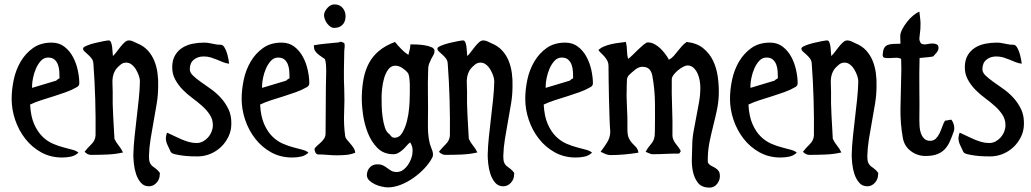

<svg xmlns="http://www.w3.org/2000/svg" viewBox="-20 -706 4695 874"><path d="M215 -512Q249 -512 273 -493.5Q297 -475 312 -447Q327 -419 334 -386.5Q341 -354 341 -327Q341 -316 331 -310Q307 -296 280 -286.5Q253 -277 225 -268Q197 -259 169.5 -250.5Q142 -242 117 -230Q120 -176 135.5 -141Q151 -106 173 -84.5Q195 -63 220.5 -52Q246 -41 269.5 -35Q293 -29 311 -24Q329 -19 337 -11Q322 3 302.5 7Q283 11 263 11Q210 11 167.5 -12.5Q125 -36 95 -74.5Q65 -113 49 -160.5Q33 -208 33 -256Q33 -298 42.5 -343Q52 -388 74 -425.5Q96 -463 130.5 -487.5Q165 -512 215 -512ZM126 -315V-306L236 -339Q239 -343 243 -345Q247 -347 251 -350Q251 -364 250 -380.5Q249 -397 244 -411Q239 -425 228.5 -434.5Q218 -444 199 -444Q180 -444 166.5 -429.5Q153 -415 144 -394.5Q135 -374 130.5 -352Q126 -330 126 -315Z M475 -522Q482 -522 485.5 -513Q489 -504 490.5 -492Q492 -480 492.5 -468.5Q493 -457 494 -451Q501 -457 510 -469Q519 -481 528.5 -493Q538 -505 547.5 -513.5Q557 -522 567 -522Q577 -522 586 -517.5Q595 -513 604 -509Q634 -497 653 -476Q672 -455 682.5 -429Q693 -403 697 -373Q701 -343 700 -314Q700 -275 693.5 -235Q687 -195 679.5 -154.5Q672 -114 665.5 -73.5Q659 -33 658 5Q658 24 662 34Q666 44 673.5 50Q681 56 689.5 62Q698 68 707 80Q709 85 707 90Q707 110 692.5 126Q678 142 658 142Q635 142 621 125.5Q607 109 599.5 86.5Q592 64 589.5 39.5Q587 15 587 -1Q588 -41 592.5 -83.5Q597 -126 602 -168.5Q607 -211 611.5 -253Q616 -295 617 -335Q617 -347 612 -361.5Q607 -376 599 -389.5Q591 -403 579.5 -412Q568 -421 555 -421Q538 -421 527 -410Q510 -396 503 -383Q496 -370 493.5 -355.5Q491 -341 492 -324.5Q493 -308 493 -289Q492 -235 495 -181.5Q498 -128 501 -74Q509 -57 520.5 -43Q532 -29 540 -12Q505 -4 467 -2.5Q429 -1 394 -1Q379 -1 365 -15Q378 -32 396 -49.5Q414 -67 415 -90Q416 -169 413.5 -254.5Q411 -340 405 -418Q404 -431 396.5 -440.5Q389 -450 380.5 -457.5Q372 -465 365 -471.5Q358 -478 358 -485Q358 -491 374.5 -498Q391 -505 411.5 -510Q432 -515 450.5 -518.5Q469 -522 475 -522Z M910 -512Q924 -512 937 -509Q950 -506 963 -504Q973 -502 983 -502.5Q993 -503 1000 -493Q1010 -477 1015.5 -456Q1021 -435 1023 -416Q1007 -418 994 -423.5Q981 -429 967.5 -434.5Q954 -440 939.5 -444.5Q925 -449 907 -449Q880 -449 862 -434Q844 -419 844 -391Q844 -376 858 -362.5Q872 -349 893 -334Q914 -319 939 -301.5Q964 -284 985 -261Q1006 -238 1020 -209Q1034 -180 1033 -142Q1033 -111 1020 -84Q1007 -57 986 -37Q965 -17 937.5 -5.5Q910 6 879 6Q870 6 851.5 5.5Q833 5 813 2.5Q793 0 776.5 -4Q760 -8 757 -15Q750 -31 742.5 -46Q735 -61 735 -79Q736 -85 737 -91Q738 -97 741 -102Q757 -95 773 -87Q789 -79 805.5 -72Q822 -65 839 -60Q856 -55 875 -55Q891 -55 904.5 -62.5Q918 -70 928 -81.5Q938 -93 943.5 -107.5Q949 -122 949 -136Q949 -162 935.5 -183Q922 -204 901.5 -222.5Q881 -241 856.5 -259Q832 -277 811.5 -298Q791 -319 777 -345Q763 -371 764 -404Q765 -435 778 -456Q791 -477 811.5 -489.5Q832 -502 857.5 -507Q883 -512 910 -512Z M1262 -512Q1296 -512 1320 -493.5Q1344 -475 1359 -447Q1374 -419 1381 -386.5Q1388 -354 1388 -327Q1388 -316 1378 -310Q1354 -296 1327 -286.5Q1300 -277 1272 -268Q1244 -259 1216.5 -250.5Q1189 -242 1164 -230Q1167 -176 1182.5 -141Q1198 -106 1220 -84.5Q1242 -63 1267.5 -52Q1293 -41 1316.5 -35Q1340 -29 1358 -24Q1376 -19 1384 -11Q1369 3 1349.5 7Q1330 11 1310 11Q1257 11 1214.5 -12.5Q1172 -36 1142 -74.5Q1112 -113 1096 -160.5Q1080 -208 1080 -256Q1080 -298 1089.5 -343Q1099 -388 1121 -425.5Q1143 -463 1177.5 -487.5Q1212 -512 1262 -512ZM1173 -315V-306L1283 -339Q1286 -343 1290 -345Q1294 -347 1298 -350Q1298 -364 1297 -380.5Q1296 -397 1291 -411Q1286 -425 1275.5 -434.5Q1265 -444 1246 -444Q1227 -444 1213.5 -429.5Q1200 -415 1191 -394.5Q1182 -374 1177.5 -352Q1173 -330 1173 -315Z M1502 -686Q1527 -686 1540.5 -669Q1554 -652 1553 -629Q1552 -606 1538.5 -592.5Q1525 -579 1501 -579Q1492 -579 1483.5 -585Q1475 -591 1468.5 -600Q1462 -609 1458.5 -619Q1455 -629 1455 -638Q1456 -654 1470.5 -670Q1485 -686 1502 -686ZM1522 -513Q1526 -516 1532 -516Q1542 -514 1548 -508Q1550 -498 1548.5 -488Q1547 -478 1547 -468Q1546 -426 1545.5 -384Q1545 -342 1547 -300Q1549 -249 1546.5 -194.5Q1544 -140 1551 -89Q1552 -79 1559 -70.5Q1566 -62 1574 -53Q1582 -44 1589 -33.5Q1596 -23 1597 -11Q1578 -3 1557 -1Q1536 1 1514 1Q1492 1 1470.5 -1Q1449 -3 1429 -3Q1420 -3 1415.5 -12.5Q1411 -22 1412 -30Q1419 -39 1427.5 -46Q1436 -53 1443.5 -60.5Q1451 -68 1456.5 -77Q1462 -86 1462 -99Q1463 -170 1463 -240.5Q1463 -311 1465 -383Q1465 -395 1464 -410.5Q1463 -426 1459 -437Q1451 -443 1442.5 -448.5Q1434 -454 1426.5 -460.5Q1419 -467 1414 -475Q1409 -483 1409 -494V-500Q1437 -505 1465 -507.5Q1493 -510 1522 -513Z M1778 -515Q1792 -498 1806.5 -483Q1821 -468 1839 -456Q1842 -468 1845 -480Q1848 -492 1848 -504Q1857 -504 1875 -503.5Q1893 -503 1912 -500Q1931 -497 1944.5 -491Q1958 -485 1958 -474Q1958 -464 1953.5 -456.5Q1949 -449 1944 -439.5Q1939 -430 1934 -417.5Q1929 -405 1929 -386Q1927 -329 1928 -272Q1929 -215 1928 -158Q1928 -145 1928 -128.5Q1928 -112 1929.5 -95.5Q1931 -79 1934 -63.5Q1937 -48 1942 -36Q1945 -28 1948 -20Q1951 -12 1951 -3Q1951 5 1948 11Q1935 36 1912.5 60Q1890 84 1862.5 103.5Q1835 123 1804.5 135Q1774 147 1746 147Q1735 147 1718.5 143.5Q1702 140 1687 133Q1672 126 1661 115.5Q1650 105 1650 90Q1651 69 1664 55.5Q1677 42 1698 42Q1714 42 1724.5 47.5Q1735 53 1743.5 59.5Q1752 66 1761.5 71.5Q1771 77 1786 77Q1802 77 1815 67.5Q1828 58 1837.5 44Q1847 30 1852.5 14Q1858 -2 1858 -16Q1860 -38 1847 -58Q1838 -51 1830 -41.5Q1822 -32 1813 -24Q1804 -16 1793.5 -10Q1783 -4 1771 -4Q1726 -4 1698 -32.5Q1670 -61 1654 -102Q1638 -143 1632 -188.5Q1626 -234 1627 -268Q1628 -312 1635.5 -350Q1643 -388 1660 -419.5Q1677 -451 1706 -475Q1735 -499 1778 -515ZM1717 -265Q1717 -250 1717.5 -225Q1718 -200 1721.5 -174Q1725 -148 1732 -126Q1739 -104 1753 -95Q1757 -89 1762.5 -84Q1768 -79 1776 -79Q1798 -79 1811.5 -102Q1825 -125 1832.5 -155Q1840 -185 1842.5 -215Q1845 -245 1845 -260Q1845 -269 1845.5 -286Q1846 -303 1845.5 -320.5Q1845 -338 1843 -353.5Q1841 -369 1835 -376Q1826 -387 1810.5 -397Q1795 -407 1780 -407Q1760 -407 1747.5 -390Q1735 -373 1728.5 -350Q1722 -327 1719.5 -303Q1717 -279 1717 -265Z M2088 -522Q2095 -522 2098.5 -513Q2102 -504 2103.5 -492Q2105 -480 2105.5 -468.5Q2106 -457 2107 -451Q2114 -457 2123 -469Q2132 -481 2141.5 -493Q2151 -505 2160.5 -513.5Q2170 -522 2180 -522Q2190 -522 2199 -517.5Q2208 -513 2217 -509Q2247 -497 2266 -476Q2285 -455 2295.5 -429Q2306 -403 2310 -373Q2314 -343 2313 -314Q2313 -275 2306.5 -235Q2300 -195 2292.5 -154.5Q2285 -114 2278.5 -73.5Q2272 -33 2271 5Q2271 24 2275 34Q2279 44 2286.5 50Q2294 56 2302.5 62Q2311 68 2320 80Q2322 85 2320 90Q2320 110 2305.5 126Q2291 142 2271 142Q2248 142 2234 125.5Q2220 109 2212.5 86.5Q2205 64 2202.5 39.5Q2200 15 2200 -1Q2201 -41 2205.5 -83.5Q2210 -126 2215 -168.5Q2220 -211 2224.5 -253Q2229 -295 2230 -335Q2230 -347 2225 -361.5Q2220 -376 2212 -389.5Q2204 -403 2192.5 -412Q2181 -421 2168 -421Q2151 -421 2140 -410Q2123 -396 2116 -383Q2109 -370 2106.5 -355.5Q2104 -341 2105 -324.5Q2106 -308 2106 -289Q2105 -235 2108 -181.5Q2111 -128 2114 -74Q2122 -57 2133.5 -43Q2145 -29 2153 -12Q2118 -4 2080 -2.5Q2042 -1 2007 -1Q1992 -1 1978 -15Q1991 -32 2009 -49.5Q2027 -67 2028 -90Q2029 -169 2026.5 -254.5Q2024 -340 2018 -418Q2017 -431 2009.5 -440.5Q2002 -450 1993.5 -457.5Q1985 -465 1978 -471.5Q1971 -478 1971 -485Q1971 -491 1987.5 -498Q2004 -505 2024.5 -510Q2045 -515 2063.5 -518.5Q2082 -522 2088 -522Z M2553 -512Q2587 -512 2611 -493.5Q2635 -475 2650 -447Q2665 -419 2672 -386.5Q2679 -354 2679 -327Q2679 -316 2669 -310Q2645 -296 2618 -286.5Q2591 -277 2563 -268Q2535 -259 2507.5 -250.5Q2480 -242 2455 -230Q2458 -176 2473.5 -141Q2489 -106 2511 -84.5Q2533 -63 2558.5 -52Q2584 -41 2607.5 -35Q2631 -29 2649 -24Q2667 -19 2675 -11Q2660 3 2640.5 7Q2621 11 2601 11Q2548 11 2505.5 -12.5Q2463 -36 2433 -74.5Q2403 -113 2387 -160.5Q2371 -208 2371 -256Q2371 -298 2380.5 -343Q2390 -388 2412 -425.5Q2434 -463 2468.5 -487.5Q2503 -512 2553 -512ZM2464 -315V-306L2574 -339Q2577 -343 2581 -345Q2585 -347 2589 -350Q2589 -364 2588 -380.5Q2587 -397 2582 -411Q2577 -425 2566.5 -434.5Q2556 -444 2537 -444Q2518 -444 2504.5 -429.5Q2491 -415 2482 -394.5Q2473 -374 2468.5 -352Q2464 -330 2464 -315Z M2829 -515Q2834 -496 2834 -476.5Q2834 -457 2839 -438Q2847 -443 2859.5 -455.5Q2872 -468 2885 -480.5Q2898 -493 2910 -503Q2922 -513 2929 -513Q2944 -513 2958.5 -505.5Q2973 -498 2985.5 -486Q2998 -474 3008.5 -460Q3019 -446 3025 -434Q3038 -441 3047.5 -452Q3057 -463 3066 -474.5Q3075 -486 3084.5 -496.5Q3094 -507 3106 -515Q3152 -510 3181 -486.5Q3210 -463 3226 -429.5Q3242 -396 3247.5 -356Q3253 -316 3252 -277Q3251 -241 3243.5 -205.5Q3236 -170 3227 -134.5Q3218 -99 3210.5 -63Q3203 -27 3202 10V33Q3208 44 3217.5 48.5Q3227 53 3236 58.5Q3245 64 3251 72Q3257 80 3257 96Q3257 115 3244 131.5Q3231 148 3210 148Q3174 148 3157 126Q3140 104 3134 74Q3128 44 3129.5 12Q3131 -20 3131 -40Q3131 -73 3137 -106.5Q3143 -140 3149.5 -173.5Q3156 -207 3162 -240.5Q3168 -274 3168 -307Q3168 -320 3165.5 -337Q3163 -354 3156 -370Q3149 -386 3137.5 -397Q3126 -408 3110 -408Q3101 -408 3089 -401.5Q3077 -395 3065.5 -385.5Q3054 -376 3046 -365Q3038 -354 3038 -345Q3037 -281 3039.5 -217.5Q3042 -154 3041 -90Q3041 -80 3045 -70.5Q3049 -61 3055.5 -52.5Q3062 -44 3068.5 -35.5Q3075 -27 3079 -18L3072 -7Q3041 -7 3010 -5.5Q2979 -4 2948 -4Q2945 -4 2934 -8.5Q2923 -13 2919 -15Q2927 -30 2934.5 -39Q2942 -48 2948 -56Q2954 -64 2957.5 -75Q2961 -86 2961 -106Q2962 -168 2961.5 -233Q2961 -298 2950 -358Q2947 -378 2936.5 -390Q2926 -402 2904 -402Q2888 -402 2871.5 -389Q2855 -376 2844 -365Q2835 -356 2834 -343Q2833 -330 2833 -318Q2831 -268 2834 -218.5Q2837 -169 2836 -118Q2836 -91 2842.5 -77Q2849 -63 2858 -54Q2867 -45 2875.5 -36Q2884 -27 2886 -11Q2856 -6 2823 -3Q2790 0 2759 0Q2747 0 2736 -5Q2725 -10 2714 -15Q2730 -36 2743.5 -57.5Q2757 -79 2758 -105Q2756 -130 2754.5 -173Q2753 -216 2752 -261.5Q2751 -307 2750.5 -347Q2750 -387 2750 -406Q2750 -418 2745.5 -427.5Q2741 -437 2734 -445.5Q2727 -454 2718.5 -462Q2710 -470 2704 -478Q2714 -488 2729.5 -494.5Q2745 -501 2762.5 -505Q2780 -509 2797.5 -511Q2815 -513 2829 -515Z M3485 -512Q3519 -512 3543 -493.5Q3567 -475 3582 -447Q3597 -419 3604 -386.5Q3611 -354 3611 -327Q3611 -316 3601 -310Q3577 -296 3550 -286.5Q3523 -277 3495 -268Q3467 -259 3439.5 -250.5Q3412 -242 3387 -230Q3390 -176 3405.5 -141Q3421 -106 3443 -84.5Q3465 -63 3490.5 -52Q3516 -41 3539.5 -35Q3563 -29 3581 -24Q3599 -19 3607 -11Q3592 3 3572.5 7Q3553 11 3533 11Q3480 11 3437.5 -12.5Q3395 -36 3365 -74.5Q3335 -113 3319 -160.5Q3303 -208 3303 -256Q3303 -298 3312.5 -343Q3322 -388 3344 -425.5Q3366 -463 3400.5 -487.5Q3435 -512 3485 -512ZM3396 -315V-306L3506 -339Q3509 -343 3513 -345Q3517 -347 3521 -350Q3521 -364 3520 -380.5Q3519 -397 3514 -411Q3509 -425 3498.5 -434.5Q3488 -444 3469 -444Q3450 -444 3436.5 -429.5Q3423 -415 3414 -394.5Q3405 -374 3400.5 -352Q3396 -330 3396 -315Z M3745 -522Q3752 -522 3755.5 -513Q3759 -504 3760.5 -492Q3762 -480 3762.5 -468.5Q3763 -457 3764 -451Q3771 -457 3780 -469Q3789 -481 3798.5 -493Q3808 -505 3817.5 -513.5Q3827 -522 3837 -522Q3847 -522 3856 -517.5Q3865 -513 3874 -509Q3904 -497 3923 -476Q3942 -455 3952.5 -429Q3963 -403 3967 -373Q3971 -343 3970 -314Q3970 -275 3963.5 -235Q3957 -195 3949.5 -154.5Q3942 -114 3935.5 -73.5Q3929 -33 3928 5Q3928 24 3932 34Q3936 44 3943.5 50Q3951 56 3959.5 62Q3968 68 3977 80Q3979 85 3977 90Q3977 110 3962.5 126Q3948 142 3928 142Q3905 142 3891 125.5Q3877 109 3869.5 86.5Q3862 64 3859.5 39.5Q3857 15 3857 -1Q3858 -41 3862.5 -83.5Q3867 -126 3872 -168.5Q3877 -211 3881.5 -253Q3886 -295 3887 -335Q3887 -347 3882 -361.5Q3877 -376 3869 -389.5Q3861 -403 3849.5 -412Q3838 -421 3825 -421Q3808 -421 3797 -410Q3780 -396 3773 -383Q3766 -370 3763.5 -355.5Q3761 -341 3762 -324.5Q3763 -308 3763 -289Q3762 -235 3765 -181.5Q3768 -128 3771 -74Q3779 -57 3790.5 -43Q3802 -29 3810 -12Q3775 -4 3737 -2.5Q3699 -1 3664 -1Q3649 -1 3635 -15Q3648 -32 3666 -49.5Q3684 -67 3685 -90Q3686 -169 3683.5 -254.5Q3681 -340 3675 -418Q3674 -431 3666.5 -440.5Q3659 -450 3650.5 -457.5Q3642 -465 3635 -471.5Q3628 -478 3628 -485Q3628 -491 3644.5 -498Q3661 -505 3681.5 -510Q3702 -515 3720.5 -518.5Q3739 -522 3745 -522Z M4165 -653Q4167 -636 4169 -619.5Q4171 -603 4170 -586Q4170 -572 4168 -558.5Q4166 -545 4165 -531Q4165 -517 4174 -507Q4187 -502 4200 -505Q4213 -508 4226 -508Q4237 -508 4245 -503.5Q4253 -499 4252 -486Q4252 -477 4243 -466Q4234 -455 4228 -449Q4212 -446 4197 -445Q4182 -444 4166 -442Q4164 -371 4165 -300.5Q4166 -230 4165 -159Q4165 -146 4166 -130Q4167 -114 4172 -99.5Q4177 -85 4187 -75Q4197 -65 4214 -65Q4230 -65 4240 -75Q4250 -85 4257 -99.5Q4264 -114 4269.5 -130Q4275 -146 4282 -157Q4290 -157 4296.5 -159Q4303 -161 4311 -161Q4324 -143 4324 -122Q4324 -113 4321 -106Q4312 -80 4302.5 -59.5Q4293 -39 4279 -25Q4265 -11 4244.5 -3.5Q4224 4 4193 4Q4156 4 4126.5 -18Q4097 -40 4090 -77Q4078 -143 4079 -211Q4080 -279 4082 -346Q4084 -391 4082 -438Q4071 -444 4056 -443Q4041 -442 4028 -441.5Q4015 -441 4006.5 -443Q3998 -445 3998 -456Q3999 -475 4004 -485.5Q4009 -496 4019 -500.5Q4029 -505 4044 -506Q4059 -507 4079 -507Q4079 -515 4078.5 -524Q4078 -533 4078 -541Q4078 -555 4087 -572.5Q4096 -590 4109 -606.5Q4122 -623 4137 -635.5Q4152 -648 4165 -653Z M4518 -512Q4532 -512 4545 -509Q4558 -506 4571 -504Q4581 -502 4591 -502.5Q4601 -503 4608 -493Q4618 -477 4623.5 -456Q4629 -435 4631 -416Q4615 -418 4602 -423.5Q4589 -429 4575.5 -434.5Q4562 -440 4547.5 -444.5Q4533 -449 4515 -449Q4488 -449 4470 -434Q4452 -419 4452 -391Q4452 -376 4466 -362.5Q4480 -349 4501 -334Q4522 -319 4547 -301.5Q4572 -284 4593 -261Q4614 -238 4628 -209Q4642 -180 4641 -142Q4641 -111 4628 -84Q4615 -57 4594 -37Q4573 -17 4545.5 -5.5Q4518 6 4487 6Q4478 6 4459.5 5.5Q4441 5 4421 2.5Q4401 0 4384.5 -4Q4368 -8 4365 -15Q4358 -31 4350.5 -46Q4343 -61 4343 -79Q4344 -85 4345 -91Q4346 -97 4349 -102Q4365 -95 4381 -87Q4397 -79 4413.5 -72Q4430 -65 4447 -60Q4464 -55 4483 -55Q4499 -55 4512.5 -62.5Q4526 -70 4536 -81.5Q4546 -93 4551.5 -107.5Q4557 -122 4557 -136Q4557 -162 4543.5 -183Q4530 -204 4509.5 -222.5Q4489 -241 4464.5 -259Q4440 -277 4419.5 -298Q4399 -319 4385 -345Q4371 -371 4372 -404Q4373 -435 4386 -456Q4399 -477 4419.5 -489.5Q4440 -502 4465.5 -507Q4491 -512 4518 -512Z"/></svg>

Font: Teutonic
Style: Regular
Weight: 400
Designer: Peter Wiegel
Foundry: Peter Wiegel
Version: 1.000